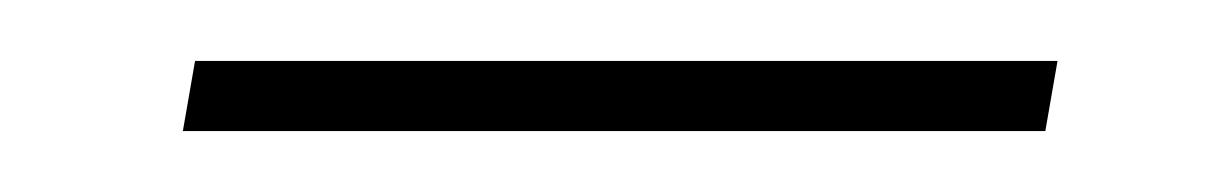

<svg xmlns="http://www.w3.org/2000/svg" viewBox="-20 -300 403 63"><path d="M40 -257 44 -280H327L323 -257Z"/></svg>

Font: MuseoModerno Thin Thin
Style: Italic
Weight: 250
Italic angle: -9°
Version: Version 1.003